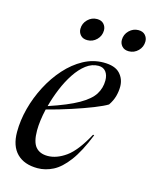

<svg xmlns="http://www.w3.org/2000/svg" viewBox="-109 -775 683 857"><g transform="rotate(15 233.0 -346.0)"><path d="M354 -197.5Q321.5 -116 287.5 -70.8Q253.5 -25.5 218.5 -7.8Q183.5 10 147 10Q85.5 10 51.5 -24Q17.5 -58 17.5 -123Q17.5 -176.5 32.2 -232.5Q47 -288.5 74 -340.2Q101 -392 137.8 -433Q174.5 -474 218.5 -498Q262.5 -522 311.5 -522Q363.5 -522 386.8 -497.2Q410 -472.5 410 -436.5Q410 -415 403.8 -392.2Q397.5 -369.5 382.5 -347.5Q364 -336 322 -319.2Q280 -302.5 225.5 -284.8Q171 -267 115 -252.5Q102 -195.5 102 -152.5Q102 -99.5 121 -77Q140 -54.5 176.5 -54.5Q218 -54.5 261 -85.2Q304 -116 348.5 -198.5ZM293 -502Q263 -502 236.2 -481.8Q209.5 -461.5 187 -427.5Q164.5 -393.5 147.5 -352.2Q130.5 -311 119.5 -269.5Q207 -298.5 254.8 -325.8Q302.5 -353 320.8 -382.2Q339 -411.5 339 -446Q339 -471.5 327 -486.8Q315 -502 293 -502ZM214 -599.5Q193.5 -599.5 182.5 -611.8Q171.5 -624 171.5 -640.5Q171.5 -666 189.8 -684Q208 -702 232.5 -702Q253 -702 264 -689.8Q275 -677.5 275 -661Q275 -635.5 257 -617.5Q239 -599.5 214 -599.5ZM405.5 -599.5Q385 -599.5 374 -611.8Q363 -624 363 -640.5Q363 -666 381.2 -684Q399.5 -702 424 -702Q444.5 -702 455.5 -689.8Q466.5 -677.5 466.5 -661Q466.5 -635.5 448.5 -617.5Q430.5 -599.5 405.5 -599.5Z"/></g></svg>

Font: Newsreader 72pt
Style: Italic
Weight: 400
Italic angle: -17°
Designer: Hugues Gentile
Foundry: Production Type
Version: Version 1.003; ttfautohint (v1.8.3)